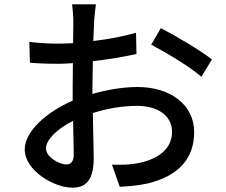

<svg xmlns="http://www.w3.org/2000/svg" viewBox="-20 -825 1040 885"><path d="M721 -695 677 -619C740 -586 860 -515 908 -471L957 -551C907 -590 795 -658 721 -695ZM317 -268 320 -113C320 -80 306 -67 286 -67C252 -67 192 -101 192 -141C192 -181 244 -232 317 -268ZM115 -632 118 -536C151 -533 189 -531 250 -531C269 -531 291 -532 316 -534L315 -423V-361C197 -310 94 -221 94 -136C94 -40 227 40 314 40C373 40 412 9 412 -97L408 -304C474 -325 543 -337 613 -337C704 -337 773 -294 773 -217C773 -133 700 -89 616 -73C579 -65 536 -65 496 -66L532 36C569 34 614 31 659 21C806 -14 875 -97 875 -216C875 -344 763 -424 614 -424C553 -424 479 -413 406 -392V-427L408 -543C477 -551 551 -563 609 -576L607 -674C552 -658 480 -644 410 -636L414 -728C416 -752 419 -786 422 -805H312C315 -787 318 -747 318 -726L317 -626C292 -625 269 -624 248 -624C211 -624 172 -625 115 -632Z"/></svg>

Font: Noto Sans CJK HK Medium
Style: Regular
Weight: 500
Designer: Ryoko NISHIZUKA 西塚涼子 (kana, bopomofo & ideographs); Paul D. Hunt (Latin, Greek & Cyrillic); Sandoll Communications 산돌커뮤니
Foundry: Adobe
Version: Version 2.004;hotconv 1.0.118;makeotfexe 2.5.65603